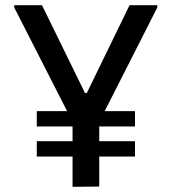

<svg xmlns="http://www.w3.org/2000/svg" viewBox="-20 -720 673 741"><path d="M587 -691 384 -291H501V-232H363V-175H501V-116H363V0L260 1V-116H122V-175H260V-232H122V-291H239L35 -691V-700H142L308 -361H315L480 -700H587Z"/></svg>

Font: Be Vietnam Medium
Style: Regular
Weight: 500
Designer: Gabriel Lam
Foundry: TypeRant
Version: Version 4.000